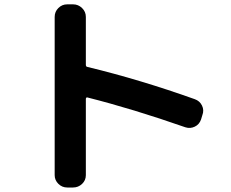

<svg xmlns="http://www.w3.org/2000/svg" viewBox="-20 -793 1040 866"><path d="M283.2 52.7Q259.8 52.7 243.2 36.1Q226.6 19.5 226.6 -2.9V-716.8Q226.6 -740.2 243.2 -756.8Q259.8 -773.4 283.2 -773.4H309.6Q333 -773.4 350.1 -756.8Q367.2 -740.2 367.2 -716.8V-501Q367.2 -492.2 374 -491.2Q612.3 -433.6 858.4 -345.7Q880.9 -337.9 891.1 -316.9Q901.4 -295.9 892.6 -273.4L886.7 -253.9Q878.9 -231.4 858.4 -221.7Q837.9 -211.9 816.4 -218.8Q579.1 -301.8 374 -353.5Q371.1 -354.5 369.1 -352.1Q367.2 -349.6 367.2 -346.7V-2.9Q367.2 20.5 350.1 36.6Q333 52.7 309.6 52.7Z"/></svg>

Font: Rounded Mgen+ 1mn bold
Style: Bold
Weight: 700
Designer: [Source Han Sans]
Ryoko NISHIZUKA  (kana & ideographs); Paul D. Hunt (Latin, Greek & Cyrillic); Wenlong ZHANG  (bopomofo
Version: Version 1.059.20150602